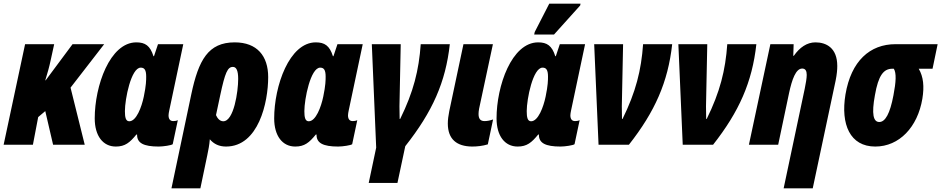

<svg xmlns="http://www.w3.org/2000/svg" viewBox="-33 -796 5177 1056"><path d="M-13 0H148L177 -152L216 -185L259 0H433L355 -314L540 -553H366L218 -354H216C228 -393 238 -428 246 -466L265 -553H105Z M604 10C655 10 681 -12 717 -56H721C720 -9 757 10 840 10C865 10 911 3 917 -3L945 -135C937 -131 926 -130 920 -130C902 -130 894 -142 894 -162C894 -169 896 -179 898 -189L975 -553H836L814 -487H811C793 -545 765 -563 717 -563C571 -563 488 -323 488 -145C488 -49 533 10 604 10ZM678 -129C658 -129 654 -152 654 -185C654 -251 688 -424 741 -424C761 -424 771 -412 771 -375C771 -356 771 -327 758 -265C746 -207 717 -129 678 -129Z M1019 -277 910 240H1069L1107 58C1112 35 1119 0 1121 -30C1143 -4 1172 10 1210 10C1389 10 1442 -233 1442 -372C1442 -488 1381 -563 1258 -563C1112 -563 1059 -466 1019 -277ZM1195 -129C1175 -129 1162 -147 1155 -163L1178 -271C1205 -398 1219 -428 1248 -428C1266 -428 1277 -410 1277 -362C1277 -292 1253 -129 1195 -129Z M1591 10C1642 10 1668 -12 1704 -56H1708C1707 -9 1744 10 1827 10C1852 10 1898 3 1904 -3L1932 -135C1924 -131 1913 -130 1907 -130C1889 -130 1881 -142 1881 -162C1881 -169 1883 -179 1885 -189L1962 -553H1823L1801 -487H1798C1780 -545 1752 -563 1704 -563C1558 -563 1475 -323 1475 -145C1475 -49 1520 10 1591 10ZM1665 -129C1645 -129 1641 -152 1641 -185C1641 -251 1675 -424 1728 -424C1748 -424 1758 -412 1758 -375C1758 -356 1758 -327 1745 -265C1733 -207 1704 -129 1665 -129Z M1995 210H2153L2196 8C2346 -182 2418 -344 2441 -553H2281C2271 -410 2241 -290 2168 -142H2165C2165 -165 2164 -188 2164 -211L2171 -553H2012L2036 16Z M2563 10C2590 10 2621 7 2650 -2L2679 -139C2662 -133 2646 -130 2632 -130C2609 -130 2599 -143 2599 -169C2599 -177 2600 -187 2602 -198L2678 -553H2516L2438 -185C2433 -160 2430 -137 2430 -117C2430 -30 2479 9 2563 10Z M2905 -606H3014L3158 -766L3160 -776H2988L2908 -620ZM2814 10C2865 10 2891 -12 2927 -56H2931C2930 -9 2967 10 3050 10C3075 10 3121 3 3127 -3L3155 -135C3147 -131 3136 -130 3130 -130C3112 -130 3104 -142 3104 -162C3104 -169 3106 -179 3108 -189L3185 -553H3046L3024 -487H3021C3003 -545 2975 -563 2927 -563C2781 -563 2698 -323 2698 -145C2698 -49 2743 10 2814 10ZM2888 -129C2868 -129 2864 -152 2864 -185C2864 -251 2898 -424 2951 -424C2971 -424 2981 -412 2981 -375C2981 -356 2981 -327 2968 -265C2956 -207 2927 -129 2888 -129Z M3259 0H3426C3569 -182 3641 -344 3664 -553H3504C3494 -410 3464 -290 3391 -142H3388C3388 -165 3387 -188 3387 -211L3394 -553H3235Z M3722 0H3889C4032 -182 4104 -344 4127 -553H3967C3957 -410 3927 -290 3854 -142H3851C3851 -165 3850 -188 3850 -211L3857 -553H3698Z M4393 -308 4277 240H4437L4563 -353C4570 -388 4572 -413 4572 -433C4572 -533 4511 -563 4452 -563C4405 -563 4365 -535 4333 -489H4330L4332 -553H4204L4086 0H4247L4307 -285C4323 -359 4344 -419 4379 -419C4397 -419 4404 -406 4404 -384C4404 -366 4399 -337 4393 -308Z M4781 10C4913 10 5014 -97 5040 -253C5051 -321 5046 -373 5020 -418H5096L5124 -553H4892C4752 -553 4648 -461 4617 -276C4590 -112 4642 10 4781 10ZM4803 -125C4770 -125 4760 -169 4779 -272C4798 -382 4827 -418 4875 -418H4883C4898 -394 4895 -345 4881 -272C4862 -171 4836 -125 4803 -125Z"/></svg>

Font: Noto Sans ExtraCondensed Black
Style: Italic
Weight: 900
Width: 2
Italic angle: -12°
Designer: Monotype Design Team
Foundry: Monotype Imaging Inc.
Version: Version 2.013